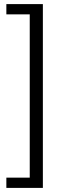

<svg xmlns="http://www.w3.org/2000/svg" viewBox="-20 -755 299 936"><path d="M189 -735V161H11V111H125V-685H11V-735Z"/></svg>

Font: Archivo ExtraCondensed Light
Style: Regular
Weight: 300
Width: 2
Designer: Hector Gatti
Foundry: Omnibus-Type
Version: Version 2.001